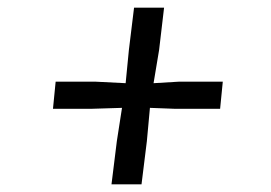

<svg xmlns="http://www.w3.org/2000/svg" viewBox="-20 -567 709 502"><path d="M285.5 -198 299 -285 218 -282.5H118.5L125.5 -353.5H229L308.5 -349.5L317 -436.5L330.5 -547H409L396 -436.5L381.5 -349.5L448.5 -353.5H562.5L555.5 -282.5H438L372 -285L364 -198L350 -85H271.5Z"/></svg>

Font: Merriweather 36pt Medium
Style: Italic
Weight: 500
Italic angle: -7.8°
Version: Version 2.101